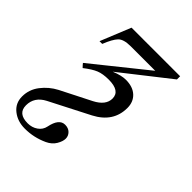

<svg xmlns="http://www.w3.org/2000/svg" viewBox="-197 -555 894 894"><g transform="rotate(45 250.0 -108.0)"><path d="M462 -429 225 -243Q266 -260 295 -260Q341 -260 367 -236Q393 -212 393 -172Q393 -79 301 -31L104 70Q50 98 50 153Q50 207 115 207Q143 207 164.5 192Q186 177 191 152Q204 88 243 88Q265 88 278 101Q291 114 291 132Q291 150 277.5 173Q264 196 236 209Q182 234 123 234Q75 234 41.5 207.5Q8 181 8 137Q8 91 36.5 54Q65 17 107 -5L257 -81Q313 -110 313 -154Q313 -204 238 -204Q200 -204 175 -194Q150 -184 114 -156Q103 -167 98 -174L362 -386H200Q154 -386 136 -367Q118 -348 99 -300H81L142 -450H462Z"/></g></svg>

Font: STIX MathJax Latin
Style: Italic
Weight: 400
Italic angle: -16.33°
Designer: MicroPress Inc., with final additions and corrections provided by Coen Hoffman, Elsevier (retired)
Version: Version 1.1.1